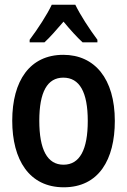

<svg xmlns="http://www.w3.org/2000/svg" viewBox="-20 -786 540 816"><path d="M106 -617V-606H169C191 -626 220 -659 250 -694C279 -659 306 -629 331 -606H394V-617C359 -664 322 -721 300 -766H200C181 -725 140 -662 106 -617ZM251 10C400 10 468 -108 468 -272C468 -452 382 -553 249 -553C107 -553 32 -443 32 -273C32 -107 104 10 251 10ZM250 -86C181 -86 147 -150 147 -273C147 -395 181 -456 249 -456C318 -456 353 -395 353 -272C353 -150 319 -86 250 -86Z"/></svg>

Font: Noto Sans Mono ExtraCondensed SemiBold
Style: Regular
Weight: 600
Width: 2
Designer: Monotype Design Team
Foundry: Monotype Imaging Inc.
Version: Version 2.014